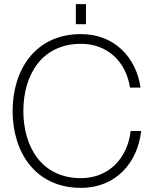

<svg xmlns="http://www.w3.org/2000/svg" viewBox="-20 -897 744 929"><path d="M372 12C541 12 646 -110 663 -263H612C598 -135 509 -35 372 -35C181 -35 93 -187 93 -360C93 -533 181 -685 372 -685C504 -685 591 -594 609 -473H660C639 -619 534 -732 372 -732C149 -732 41 -557 41 -360C41 -163 149 12 372 12ZM347 -780H396V-877H347Z"/></svg>

Font: Aspekta 200
Style: Regular
Weight: 200
Designer: Ivo Dolenc
Version: Version 2.000